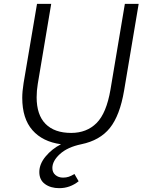

<svg xmlns="http://www.w3.org/2000/svg" viewBox="-20 -742 748 1001"><path d="M185 155Q185 113 218 73.5Q251 34 298 10Q202 -3 149 -63.5Q96 -124 96 -232Q96 -265 103 -309L173 -722H247L177 -305Q171 -269 171 -235Q171 -143 217.5 -96Q264 -49 351 -49Q432 -49 483.5 -100.5Q535 -152 556 -275L631 -722H703L627 -270Q605 -140 553 -75Q501 -10 404 10Q332 25 292.5 61Q253 97 253 134Q253 157 269 170.5Q285 184 309 184Q325 184 338.5 179.5Q352 175 368 165L390 203Q345 239 289 239Q244 239 214.5 217.5Q185 196 185 155Z"/></svg>

Font: Nebula Sans Book
Style: Regular
Weight: 400
Italic angle: -9°
Designer: Paul D. Hunt for Adobe (as Source Sans)
Foundry: Nebula Entertainment & Broadcasting LLC
Version: Version 1.010